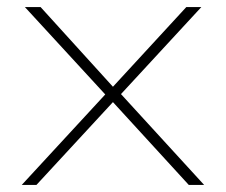

<svg xmlns="http://www.w3.org/2000/svg" viewBox="-20 -524 640 544"><path d="M41.6 0H83.2L300 -234.7L514.9 0H558.4L322.8 -257.4L550.5 -504H507.9L300 -278.2L95 -504H50.5L278.2 -256.4Z"/></svg>

Font: Meinily
Style: Regular
Weight: 500
Designer: Paul Hayes
Foundry: Paul Hayes
Version: Version 1.0; ttfautohint (v1.8.4.7-5d5b)